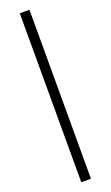

<svg xmlns="http://www.w3.org/2000/svg" viewBox="-209 -876 687 1193"><g transform="rotate(-20 135.0 -279.5)"><path d="M103 279H167V-838H103Z"/></g></svg>

Font: Source Han Sans JP
Style: Regular
Weight: 400
Designer: Ryoko NISHIZUKA 西塚涼子 (kana, bopomofo & ideographs); Paul D. Hunt (Latin, Greek & Cyrillic); Sandoll Communications 산돌커뮤니
Foundry: Adobe
Version: Version 2.004;hotconv 1.0.118;makeotfexe 2.5.65603